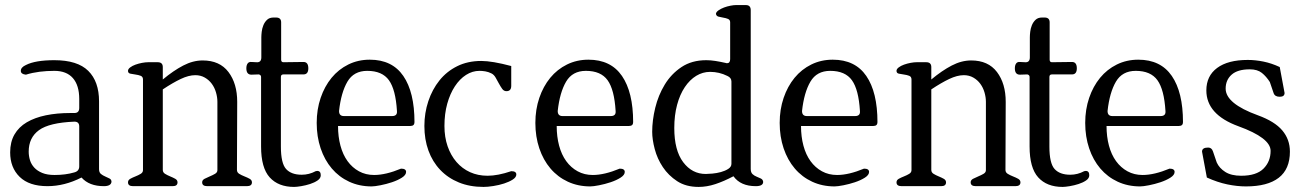

<svg xmlns="http://www.w3.org/2000/svg" viewBox="-20 -733 5154 756"><path d="M419 -17Q417 0 389 0Q331 0 301 -34Q234 0 167 0Q95 0 57.5 -36.5Q20 -73 20 -133Q20 -174 37 -203.5Q54 -233 85.5 -251.5Q117 -270 160.5 -279Q204 -288 257 -288H273Q292 -288 292 -308V-343Q292 -397 267 -425.5Q242 -454 194 -454Q164 -454 136 -450.5Q108 -447 82 -439Q62 -441 62 -454Q62 -468 82 -477Q119 -496 194 -496Q285 -496 327.5 -454Q370 -412 370 -334V-67Q370 -54 377.5 -48Q385 -42 394.5 -38Q404 -34 411.5 -30Q419 -26 419 -17ZM292 -235Q292 -254 273 -254Q174 -250 133.5 -220.5Q93 -191 93 -136Q93 -119 98 -102.5Q103 -86 115 -73Q127 -60 146.5 -52Q166 -44 195 -44Q238 -44 272 -54Q292 -59 292 -78Z M972 -15Q972 0 952 0H796Q776 0 776 -15Q776 -24 785.5 -29Q795 -34 806 -38.5Q817 -43 826.5 -48.5Q836 -54 836 -63V-332Q836 -350 830.5 -369Q825 -388 814 -403Q803 -418 786.5 -427.5Q770 -437 749 -437Q723 -437 691.5 -422Q660 -407 621 -381V-64Q621 -54 630 -48.5Q639 -43 650 -38.5Q661 -34 670 -29Q679 -24 679 -15Q679 0 660 0H504Q484 0 484 -15Q484 -24 493 -29Q502 -34 513.5 -38.5Q525 -43 534 -48.5Q543 -54 543 -63V-420Q543 -431 534 -434.5Q525 -438 513.5 -439.5Q502 -441 493 -443Q484 -445 484 -454Q484 -461 492.5 -467.5Q501 -474 513.5 -478.5Q526 -483 539.5 -485.5Q553 -488 563 -488H601Q621 -488 621 -469V-420Q663 -455 701.5 -475Q740 -495 778 -495Q845 -495 879.5 -449.5Q914 -404 914 -332L913 -64Q913 -54 922 -48.5Q931 -43 942.5 -38.5Q954 -34 963 -29Q972 -24 972 -15Z M1243 -43Q1243 -31 1230.5 -22.5Q1218 -14 1201 -8.5Q1184 -3 1166 0Q1148 3 1138 3Q1076 3 1042 -34.5Q1008 -72 1008 -156V-430Q1008 -438 999 -440L970 -439Q950 -439 950 -464Q950 -476 955 -483Q960 -490 970 -489L989 -488Q1009 -486 1009 -507V-586Q1009 -595 1010.5 -608Q1012 -621 1017 -633.5Q1022 -646 1031.5 -655Q1041 -664 1057 -664H1067Q1087 -664 1087 -645V-498Q1087 -488 1096 -488L1175 -489Q1194 -489 1194 -464Q1194 -440 1175 -440H1096Q1086 -440 1086 -430V-156Q1086 -90 1106.5 -67.5Q1127 -45 1168 -45Q1197 -45 1223 -59Q1225 -59 1226 -59.5Q1227 -60 1229 -60Q1243 -60 1243 -43Z M1612 -252Q1612 -237 1596 -237H1311Q1311 -195 1320.5 -159.5Q1330 -124 1348.5 -98.5Q1367 -73 1393.5 -58.5Q1420 -44 1453 -44Q1499 -44 1559 -69Q1579 -69 1579 -56Q1579 -44 1562.5 -33.5Q1546 -23 1523.5 -15.5Q1501 -8 1478 -3.5Q1455 1 1443 1Q1395 1 1355 -17.5Q1315 -36 1286.5 -69.5Q1258 -103 1242.5 -149Q1227 -195 1227 -249Q1227 -302 1242.5 -347.5Q1258 -393 1285.5 -426.5Q1313 -460 1351.5 -479Q1390 -498 1436 -498Q1524 -498 1568 -434Q1612 -370 1612 -252ZM1543 -296Q1538 -380 1511.5 -417Q1485 -454 1426 -454Q1373 -454 1348 -411.5Q1323 -369 1315 -296Q1315 -276 1334 -276H1524Q1545 -276 1543 -296Z M2013 -46Q2013 -35 1999 -26Q1985 -17 1965 -10.5Q1945 -4 1922.5 -0.5Q1900 3 1884 3Q1830 3 1787 -14.5Q1744 -32 1713.5 -64Q1683 -96 1667 -140Q1651 -184 1651 -237Q1651 -288 1666.5 -334.5Q1682 -381 1710.5 -416.5Q1739 -452 1780.5 -472.5Q1822 -493 1875 -493Q1918 -493 1993 -473V-395Q1993 -374 1974 -374Q1964 -374 1957.5 -383Q1951 -392 1944.5 -404Q1938 -416 1931.5 -427.5Q1925 -439 1915 -444Q1903 -450 1891 -452Q1879 -454 1868 -454Q1840 -454 1815 -438Q1790 -422 1771 -393Q1752 -364 1741 -324.5Q1730 -285 1730 -237Q1730 -193 1742.5 -157Q1755 -121 1777.5 -95Q1800 -69 1831 -55Q1862 -41 1900 -41Q1940 -41 1993 -59Q2013 -59 2013 -46Z M2473 -252Q2473 -237 2457 -237H2172Q2172 -195 2181.5 -159.5Q2191 -124 2209.5 -98.5Q2228 -73 2254.5 -58.5Q2281 -44 2314 -44Q2360 -44 2420 -69Q2440 -69 2440 -56Q2440 -44 2423.5 -33.5Q2407 -23 2384.5 -15.5Q2362 -8 2339 -3.5Q2316 1 2304 1Q2256 1 2216 -17.5Q2176 -36 2147.5 -69.5Q2119 -103 2103.5 -149Q2088 -195 2088 -249Q2088 -302 2103.5 -347.5Q2119 -393 2146.5 -426.5Q2174 -460 2212.5 -479Q2251 -498 2297 -498Q2385 -498 2429 -434Q2473 -370 2473 -252ZM2404 -296Q2399 -380 2372.5 -417Q2346 -454 2287 -454Q2234 -454 2209 -411.5Q2184 -369 2176 -296Q2176 -276 2195 -276H2385Q2406 -276 2404 -296Z M2985 -17Q2985 0 2956 0Q2896 0 2868 -39Q2830 -19 2796.5 -8Q2763 3 2731 3Q2681 3 2646.5 -19.5Q2612 -42 2590 -75Q2568 -108 2558 -146Q2548 -184 2548 -214Q2548 -259 2560 -308.5Q2572 -358 2597.5 -400Q2623 -442 2663.5 -469Q2704 -496 2761 -496Q2778 -496 2797 -493Q2816 -490 2838 -485Q2839 -485 2840 -484.5Q2841 -484 2842 -484Q2855 -484 2855 -500V-645Q2855 -655 2846.5 -658.5Q2838 -662 2828 -663.5Q2818 -665 2809 -667.5Q2800 -670 2799 -679Q2800 -686 2809.5 -692.5Q2819 -699 2831 -703.5Q2843 -708 2856 -710.5Q2869 -713 2877 -713H2917Q2936 -713 2936 -693V-68Q2936 -54 2943 -47.5Q2950 -41 2959 -37.5Q2968 -34 2976 -30Q2984 -26 2985 -17ZM2860 -412Q2860 -427 2844 -434Q2812 -450 2776 -450Q2747 -450 2721.5 -434.5Q2696 -419 2676.5 -390Q2657 -361 2646 -320Q2635 -279 2635 -229Q2635 -141 2670 -94.5Q2705 -48 2759 -48Q2768 -48 2785 -49.5Q2802 -51 2818.5 -55.5Q2835 -60 2847.5 -68Q2860 -76 2860 -88Z M3435 -252Q3435 -237 3419 -237H3134Q3134 -195 3143.5 -159.5Q3153 -124 3171.5 -98.5Q3190 -73 3216.5 -58.5Q3243 -44 3276 -44Q3322 -44 3382 -69Q3402 -69 3402 -56Q3402 -44 3385.5 -33.5Q3369 -23 3346.5 -15.5Q3324 -8 3301 -3.5Q3278 1 3266 1Q3218 1 3178 -17.5Q3138 -36 3109.5 -69.5Q3081 -103 3065.5 -149Q3050 -195 3050 -249Q3050 -302 3065.5 -347.5Q3081 -393 3108.5 -426.5Q3136 -460 3174.5 -479Q3213 -498 3259 -498Q3347 -498 3391 -434Q3435 -370 3435 -252ZM3366 -296Q3361 -380 3334.5 -417Q3308 -454 3249 -454Q3196 -454 3171 -411.5Q3146 -369 3138 -296Q3138 -276 3157 -276H3347Q3368 -276 3366 -296Z M3998 -15Q3998 0 3978 0H3822Q3802 0 3802 -15Q3802 -24 3811.5 -29Q3821 -34 3832 -38.5Q3843 -43 3852.5 -48.5Q3862 -54 3862 -63V-332Q3862 -350 3856.5 -369Q3851 -388 3840 -403Q3829 -418 3812.5 -427.5Q3796 -437 3775 -437Q3749 -437 3717.5 -422Q3686 -407 3647 -381V-64Q3647 -54 3656 -48.5Q3665 -43 3676 -38.5Q3687 -34 3696 -29Q3705 -24 3705 -15Q3705 0 3686 0H3530Q3510 0 3510 -15Q3510 -24 3519 -29Q3528 -34 3539.5 -38.5Q3551 -43 3560 -48.5Q3569 -54 3569 -63V-420Q3569 -431 3560 -434.5Q3551 -438 3539.5 -439.5Q3528 -441 3519 -443Q3510 -445 3510 -454Q3510 -461 3518.5 -467.5Q3527 -474 3539.5 -478.5Q3552 -483 3565.5 -485.5Q3579 -488 3589 -488H3627Q3647 -488 3647 -469V-420Q3689 -455 3727.5 -475Q3766 -495 3804 -495Q3871 -495 3905.5 -449.5Q3940 -404 3940 -332L3939 -64Q3939 -54 3948 -48.5Q3957 -43 3968.5 -38.5Q3980 -34 3989 -29Q3998 -24 3998 -15Z M4269 -43Q4269 -31 4256.5 -22.5Q4244 -14 4227 -8.5Q4210 -3 4192 0Q4174 3 4164 3Q4102 3 4068 -34.5Q4034 -72 4034 -156V-430Q4034 -438 4025 -440L3996 -439Q3976 -439 3976 -464Q3976 -476 3981 -483Q3986 -490 3996 -489L4015 -488Q4035 -486 4035 -507V-586Q4035 -595 4036.5 -608Q4038 -621 4043 -633.5Q4048 -646 4057.5 -655Q4067 -664 4083 -664H4093Q4113 -664 4113 -645V-498Q4113 -488 4122 -488L4201 -489Q4220 -489 4220 -464Q4220 -440 4201 -440H4122Q4112 -440 4112 -430V-156Q4112 -90 4132.5 -67.5Q4153 -45 4194 -45Q4223 -45 4249 -59Q4251 -59 4252 -59.5Q4253 -60 4255 -60Q4269 -60 4269 -43Z M4638 -252Q4638 -237 4622 -237H4337Q4337 -195 4346.5 -159.5Q4356 -124 4374.5 -98.5Q4393 -73 4419.5 -58.5Q4446 -44 4479 -44Q4525 -44 4585 -69Q4605 -69 4605 -56Q4605 -44 4588.5 -33.5Q4572 -23 4549.5 -15.5Q4527 -8 4504 -3.5Q4481 1 4469 1Q4421 1 4381 -17.5Q4341 -36 4312.5 -69.5Q4284 -103 4268.5 -149Q4253 -195 4253 -249Q4253 -302 4268.5 -347.5Q4284 -393 4311.5 -426.5Q4339 -460 4377.5 -479Q4416 -498 4462 -498Q4550 -498 4594 -434Q4638 -370 4638 -252ZM4569 -296Q4564 -380 4537.5 -417Q4511 -454 4452 -454Q4399 -454 4374 -411.5Q4349 -369 4341 -296Q4341 -276 4360 -276H4550Q4571 -276 4569 -296Z M5059 -136Q5059 -67 5015 -33Q4971 1 4886 1Q4851 1 4812.5 -7Q4774 -15 4732 -34L4713 -136Q4713 -152 4737 -152Q4751 -152 4756 -137L4771 -93Q4781 -71 4804.5 -56Q4828 -41 4867 -41Q4927 -41 4955 -69Q4983 -97 4983 -139Q4983 -190 4856 -236Q4730 -282 4730 -377Q4730 -434 4772.5 -465.5Q4815 -497 4893 -497Q4923 -497 4955 -490.5Q4987 -484 5019 -469L5038 -367Q5038 -352 5019 -352Q5000 -352 4995 -366L4980 -410Q4966 -432 4948.5 -446Q4931 -460 4901 -460Q4853 -460 4829.5 -439Q4806 -418 4806 -384Q4806 -325 4933 -279Q4999 -255 5029 -219.5Q5059 -184 5059 -136Z"/></svg>

Font: Jura
Style: Regular
Weight: 400
Designer: Ed Merritt
Foundry: Ten by Twenty
Version: Version 1.007